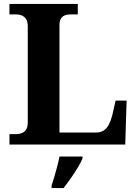

<svg xmlns="http://www.w3.org/2000/svg" viewBox="-20 -734 695 975"><path d="M28 0V-53H65Q79 -53 92 -58.5Q105 -64 113 -77Q121 -90 121 -111V-601Q121 -624 112.5 -637Q104 -650 90.5 -655.5Q77 -661 60 -661H28V-714H375V-661H340Q321 -661 308 -655.5Q295 -650 288.5 -638Q282 -626 282 -604V-61H467Q490 -61 506 -71Q522 -81 532.5 -101Q543 -121 550 -148L567 -223H623L616 0ZM242 208Q249 188 256.5 162Q264 136 271 109.5Q278 83 282 61H399V71Q390 92 374 118.5Q358 145 339 172Q320 199 303 221H242Z"/></svg>

Font: Noto Rashi Hebrew
Style: Bold
Weight: 700
Version: Version 1.006